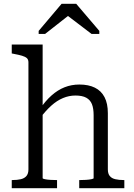

<svg xmlns="http://www.w3.org/2000/svg" viewBox="-20 -993 705 1013"><path d="M205 -758V-53Q205 -50 217 -47.5Q229 -45 246 -44Q263 -43 277 -43H281V0H42V-43H45Q71 -43 90 -47.5Q109 -52 119.5 -64.5Q130 -77 130 -99V-664Q130 -679 121.5 -686.5Q113 -694 96 -699Q79 -704 52 -709L42 -711V-758ZM636 0H398V-43H402Q416 -43 433 -44Q450 -45 462 -47.5Q474 -50 474 -53V-385Q474 -421 465 -443.5Q456 -466 435 -477.5Q414 -489 378 -489Q344 -489 312 -475.5Q280 -462 250.5 -435.5Q221 -409 191 -369L190 -417Q219 -460 251.5 -489Q284 -518 320.5 -532.5Q357 -547 399 -547Q447 -547 480.5 -530.5Q514 -514 531.5 -480.5Q549 -447 549 -396V-99Q549 -77 559 -64.5Q569 -52 588.5 -47.5Q608 -43 633 -43H636ZM382 -973H305L184 -830V-814H218L367 -931L312 -929L463 -814H504V-830Z"/></svg>

Font: Roboto Serif Light
Style: Regular
Weight: 300
Designer: Greg Gazdowicz
Foundry: Commercial Type
Version: Version 1.008